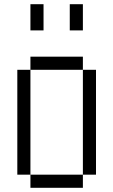

<svg xmlns="http://www.w3.org/2000/svg" viewBox="-20 -895 540 915"><path d="M125 -62.5V0H375V-62.5ZM125 -62.5Q125 -62.5 125 -562.5H62.5Q62.5 -562.5 62.5 -62.5ZM375 -62.5H437.5Q437.5 -62.5 437.5 -562.5H375Q375 -562.5 375 -62.5ZM125 -562.5H375V-625H125ZM125 -875Q125 -875 125 -750H187.5Q187.5 -750 187.5 -875ZM312.5 -875Q312.5 -875 312.5 -750H375Q375 -750 375 -875Z"/></svg>

Font: UnifontExMono
Style: Regular
Weight: 500
Version: Version 15.0.06